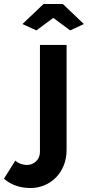

<svg xmlns="http://www.w3.org/2000/svg" viewBox="-140 -750 442 966"><path d="M13 196Q-25 196 -59 184.5Q-93 173 -120 149L-63 58Q-51 69 -35.5 74.5Q-20 80 -4 80Q22 80 41.5 61.5Q61 43 61 14V-524H195V4Q195 46 181 81.5Q167 117 142 142.5Q117 168 84 182Q51 196 13 196ZM-27 -629 79 -730H176L282 -629L213 -597L128 -660L43 -597Z"/></svg>

Font: Oxford Sans
Style: Bold
Weight: 700
Designer: Matt McInerney, Pablo Impallari, Rodrigo Fuenzalida
Foundry: Matt McInerney, Pablo Impallari, Rodrigo Fuenzalida
Version: Version 3.000g; ttfautohint (v1.5) -l 8 -r 28 -G 28 -x 14 -D